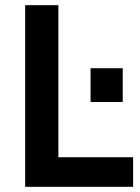

<svg xmlns="http://www.w3.org/2000/svg" viewBox="-20 -720 540 740"><path d="M77 0V-700H205V-114H493V0ZM329 -327V-457H453V-327Z"/></svg>

Font: Cabin VF Beta
Style: Regular
Weight: 400
Designer: Pablo Impallari
Foundry: Pablo Impallari. http://www.impallari.com Igino Marini. http://www.ikern.com
Version: Version 2.200